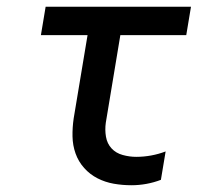

<svg xmlns="http://www.w3.org/2000/svg" viewBox="-20 -540 640 568"><path d="M369 8Q342 8 316.5 3.5Q291 -1 268.5 -12.5Q246 -24 229 -43Q212 -62 203.5 -86Q195 -110 194.5 -136.5Q194 -163 198 -190L239 -436H101L115 -520H545L531 -436H336L293 -177Q290 -156 293.5 -135.5Q297 -115 310 -101Q323 -87 343 -81.5Q363 -76 383 -76Q405 -76 427 -80Q449 -84 470 -92L456 -8Q435 0 413 4Q391 8 369 8Z"/></svg>

Font: Iosevka Md Ex Obl
Style: Regular
Weight: 500
Width: 7
Italic angle: -9°
Monospace: yes
Designer: Belleve Invis
Foundry: Belleve Invis
Version: Version 32.5.0; ttfautohint (v1.8.4)